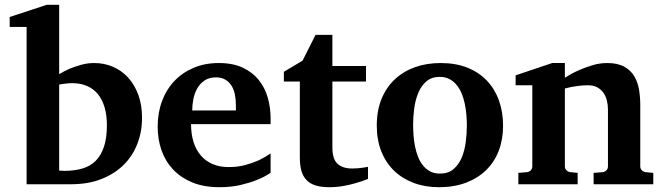

<svg xmlns="http://www.w3.org/2000/svg" viewBox="-20 -760 2751 792"><path d="M565.9 -273.9Q565.9 -216.3 546.4 -166.3Q526.9 -116.2 489.5 -79.3Q452.1 -42.5 397.7 -21.2Q343.3 0 272.9 0H89.8V-648.9H20V-689.9L172.9 -740.2H224.1V-454.1Q245.1 -466.8 268.6 -477.1Q289.1 -485.4 314.9 -492.7Q340.8 -500 369.1 -500Q409.2 -500 445.1 -484.9Q481 -469.7 507.8 -440.7Q534.7 -411.6 550.3 -369.6Q565.9 -327.6 565.9 -273.9ZM420.9 -244.1Q420.9 -284.7 411.6 -316.7Q402.3 -348.6 384.3 -371.1Q366.2 -393.6 339.1 -405.3Q312 -417 276.9 -417Q267.6 -417 258.5 -416Q249.5 -415 241.7 -414.1L224.1 -411.1V-56.2Q232.9 -56.2 236.6 -55.7Q240.2 -55.2 245.1 -55.2Q286.6 -55.2 319.3 -64.7Q352.1 -74.2 374.5 -96.4Q397 -118.7 408.9 -154.8Q420.9 -190.9 420.9 -244.1Z M953.1 -326.2Q953.1 -350.1 948.7 -371.1Q944.3 -392.1 934.3 -407.5Q924.3 -422.9 908.7 -431.9Q893.1 -440.9 871.1 -440.9Q843.3 -440.9 824.5 -428.5Q805.7 -416 794.2 -396.2Q782.7 -376.5 777.8 -352.1Q772.9 -327.6 772.9 -304.2H953.1ZM1096.2 -46.9Q1070.3 -29.8 1038.1 -17.1Q1010.3 -5.9 971.7 3.2Q933.1 12.2 885.3 12.2Q821.3 12.2 773.7 -7.3Q726.1 -26.9 694.1 -60.8Q662.1 -94.7 646.2 -140.1Q630.4 -185.5 630.4 -237.8Q630.4 -294.4 648.2 -342.5Q666 -390.6 699 -425.5Q731.9 -460.4 778.6 -480.2Q825.2 -500 882.3 -500Q940.9 -500 981.7 -480.7Q1022.5 -461.4 1047.9 -429.4Q1073.2 -397.5 1084.7 -356.4Q1096.2 -315.4 1096.2 -272V-248H768.1Q768.1 -207 778.3 -174.3Q788.6 -141.6 808.3 -118.7Q828.1 -95.7 856.9 -83.3Q885.7 -70.8 922.4 -70.8Q960.4 -70.8 991.9 -79.3Q1023.4 -87.9 1046.9 -98.6Q1073.7 -111.3 1096.2 -127Z M1498 -22Q1474.6 -12.2 1448.2 -4.9Q1425.8 2 1397.2 7.1Q1368.7 12.2 1337.9 12.2Q1304.7 12.2 1281.5 4.9Q1258.3 -2.4 1243.9 -17.8Q1229.5 -33.2 1223.1 -56.2Q1216.8 -79.1 1216.8 -110.8V-423.8H1150.9V-463.9L1228 -509.8L1281.7 -616.2H1351.1V-487.8H1489.7V-423.8H1351.1V-151.9Q1351.1 -104 1372.1 -84.5Q1393.1 -64.9 1433.1 -64.9Q1444.8 -64.9 1456.5 -65.9Q1468.3 -66.9 1477.5 -68.4Q1488.3 -69.8 1498 -71.8Z M1905.8 -242.2Q1905.8 -263.2 1903.8 -286.4Q1901.9 -309.6 1897.2 -332Q1892.6 -354.5 1884.3 -374.5Q1876 -394.5 1863.5 -409.7Q1851.1 -424.8 1834 -433.8Q1816.9 -442.9 1793.9 -442.9Q1760.3 -442.9 1738.8 -424.3Q1717.3 -405.8 1705.3 -376.7Q1693.4 -347.7 1688.7 -313Q1684.1 -278.3 1684.1 -246.1Q1684.1 -224.6 1685.8 -201.2Q1687.5 -177.7 1692.1 -155.3Q1696.8 -132.8 1704.6 -112.8Q1712.4 -92.8 1724.9 -77.4Q1737.3 -62 1754.4 -53Q1771.5 -43.9 1794.9 -43.9Q1829.1 -43.9 1850.6 -62.3Q1872.1 -80.6 1884.3 -109.4Q1896.5 -138.2 1901.1 -173.3Q1905.8 -208.5 1905.8 -242.2ZM2055.2 -241.2Q2055.2 -185.1 2037.4 -138.4Q2019.5 -91.8 1985.4 -58.3Q1951.2 -24.9 1902.1 -6.3Q1853 12.2 1791 12.2Q1733.9 12.2 1686.8 -5.4Q1639.6 -22.9 1605.7 -55.7Q1571.8 -88.4 1553 -135.5Q1534.2 -182.6 1534.2 -242.2Q1534.2 -303.7 1553.7 -351.6Q1573.2 -399.4 1608.2 -432.4Q1643.1 -465.3 1691.4 -482.7Q1739.7 -500 1797.9 -500Q1859.9 -500 1907.7 -481Q1955.6 -461.9 1988.3 -427.5Q2021 -393.1 2038.1 -345.7Q2055.2 -298.3 2055.2 -241.2Z M2428.7 0V-46.9L2465.8 -49.8Q2475.1 -50.8 2481.4 -57.4Q2487.8 -64 2487.8 -73.2V-308.1Q2487.8 -327.1 2483.4 -345.2Q2479 -363.3 2469.2 -377.2Q2459.5 -391.1 2443.8 -399.7Q2428.2 -408.2 2405.8 -408.2Q2385.3 -408.2 2367.7 -406Q2350.1 -403.8 2337.4 -401.4Q2322.3 -398.4 2310.1 -395V-73.2Q2310.1 -64 2316.9 -57.4Q2323.7 -50.8 2333 -49.8L2362.8 -46.9V0H2118.2V-46.9L2153.8 -49.8Q2163.1 -50.8 2169.4 -57.4Q2175.8 -64 2175.8 -73.2V-408.2H2106.9V-449.2L2257.8 -500H2310.1V-439Q2335.9 -456.1 2365.2 -469.2Q2390.1 -480.5 2421.4 -490.2Q2452.6 -500 2484.9 -500Q2527.8 -500 2554.7 -485.1Q2581.5 -470.2 2596.2 -445.8Q2610.8 -421.4 2616 -390.1Q2621.1 -358.9 2621.1 -326.2V-73.2Q2621.1 -64 2627.9 -57.4Q2634.8 -50.8 2644 -49.8L2674.8 -46.9V0Z"/></svg>

Font: Charis SIL Am
Style: Bold
Weight: 700
Foundry: SIL International
Version: Version 5.000